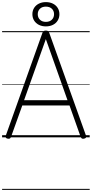

<svg xmlns="http://www.w3.org/2000/svg" viewBox="-20 -1306 873 1826"><path d="M54 13Q39 10 35 3Q31 -4 35 -16L383 -992Q387 -1005 394.5 -1010Q402 -1015 416 -1015Q431 -1015 438 -1010Q445 -1005 449 -992L798 -16Q802 -4 797.5 3Q793 10 778 13Q764 15 757.5 10.5Q751 6 745 -10L641 -303H192L87 -10Q82 5 75.5 10Q69 15 54 13ZM209 -353H622L416 -934ZM416 -1055Q379 -1055 350 -1069.5Q321 -1084 304.5 -1110.5Q288 -1137 288 -1171Q288 -1205 304.5 -1231Q321 -1257 350 -1271.5Q379 -1286 416 -1286Q454 -1286 483 -1271.5Q512 -1257 528.5 -1231Q545 -1205 545 -1171Q545 -1137 528.5 -1110.5Q512 -1084 483 -1069.5Q454 -1055 416 -1055ZM416 -1098Q452 -1098 473 -1118.5Q494 -1139 494 -1171Q494 -1203 473 -1223Q452 -1243 416 -1243Q381 -1243 360 -1223Q339 -1203 339 -1171Q339 -1139 360 -1118.5Q381 -1098 416 -1098ZM0 490H833V500H0ZM0 -20H833V0H0ZM0 -505H833V-500H0ZM0 -1010H833V-1000H0Z"/></svg>

Font: Playwrite ES Deco Guides
Style: Regular
Weight: 400
Designer: Veronika Burian, José Scaglione
Foundry: TypeTogether
Version: Version 1.003